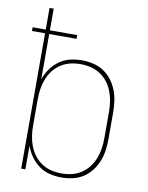

<svg xmlns="http://www.w3.org/2000/svg" viewBox="-84 -796 668 865"><g transform="rotate(10 250.0 -363.5)"><path d="M257 8Q230 8 203 1.5Q176 -5 154 -21Q132 -37 116 -59.5Q100 -82 91 -108V0H72V-619H12V-636H72V-735H91V-636H216V-619H91V-412Q100 -438 116 -460.5Q132 -483 154 -499Q176 -515 203 -521.5Q230 -528 257 -528Q283 -528 309 -522Q335 -516 356.5 -502Q378 -488 394 -467Q410 -446 419.5 -422Q429 -398 432.5 -372Q436 -346 436 -320V-200Q436 -174 432.5 -148Q429 -122 419.5 -98Q410 -74 394 -53Q378 -32 356.5 -18Q335 -4 309 2Q283 8 257 8ZM254 -10Q278 -10 301 -15.5Q324 -21 344 -34Q364 -47 378.5 -66Q393 -85 401.5 -107Q410 -129 413.5 -152.5Q417 -176 417 -200V-320Q417 -344 413.5 -367.5Q410 -391 401.5 -413Q393 -435 378.5 -454Q364 -473 344 -486Q324 -499 301 -504.5Q278 -510 254 -510Q230 -510 207 -504.5Q184 -499 164 -486Q144 -473 129.5 -454Q115 -435 106.5 -413Q98 -391 94.5 -367.5Q91 -344 91 -320V-200Q91 -176 94.5 -152.5Q98 -129 106.5 -107Q115 -85 129.5 -66Q144 -47 164 -34Q184 -21 207 -15.5Q230 -10 254 -10Z"/></g></svg>

Font: Iosevka Term Curly Thin
Style: Regular
Weight: 100
Designer: Belleve Invis
Foundry: Belleve Invis
Version: Version 32.3.0